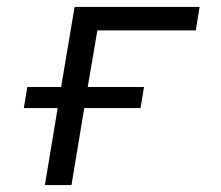

<svg xmlns="http://www.w3.org/2000/svg" viewBox="-20 -536 640 556"><path d="M147 -223H49L59 -284H157L196 -516H558L547 -448H262L234 -284H397L387 -223H224L187 0H110Z"/></svg>

Font: iA Writer Mono V
Style: Regular
Weight: 400
Italic angle: -9.5°
Designer: Mike Abbink, Paul van der Laan, Pieter van Rosmalen
Foundry: Bold Monday
Version: Version 2.000